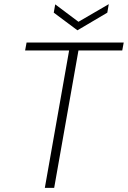

<svg xmlns="http://www.w3.org/2000/svg" viewBox="-20 -905 616 925"><path d="M196 0 313 -662H101L108 -700H576L569 -662H358L241 0ZM504 -885 497 -844 353 -759 239 -844 246 -884 358 -800Z"/></svg>

Font: DM Sans 11pt ExtraLight
Style: Italic
Weight: 250
Italic angle: -10°
Version: Version 4.004;gftools[0.9.30]